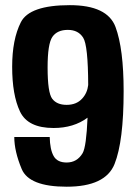

<svg xmlns="http://www.w3.org/2000/svg" viewBox="-20 -700 514 726"><path d="M232 6Q90 6 62 -61Q34 -128 34 -182H168Q169 -134.5 182.8 -110Q196.5 -85.5 232 -85.5Q271.5 -85.5 292.5 -121Q306.5 -145.5 311 -255Q258.5 -216 182.5 -216Q85 -216 55.5 -278.5Q26 -341 26 -447.5Q26 -551 58.8 -615.8Q91.5 -680.5 244 -680.5Q386 -680.5 416.8 -598Q447.5 -515.5 447.5 -355Q447.5 -166 413.2 -80Q379 6 232 6ZM313.5 -378.5Q313 -529 294.5 -557.5Q276 -587 236.5 -587Q196.5 -587 178.2 -560.8Q160 -534.5 160 -445Q160 -349.5 177.5 -326.5Q195 -303.5 232 -303.5Q269 -303.5 290.5 -327Q310 -348 313.5 -378.5Z"/></svg>

Font: Anybody SemiBold
Style: Regular
Weight: 600
Designer: Tyler Finck
Foundry: Etcetera Type Company
Version: Version 1.010; ttfautohint (v1.8.3) -l 8 -r 50 -G 200 -x 14 